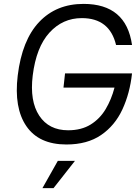

<svg xmlns="http://www.w3.org/2000/svg" viewBox="-20 -731 717 986"><path d="M314 -354H658Q647 -252 608.5 -169Q570 -86 499 -37.5Q428 11 321 11Q180 11 115.5 -83Q51 -177 71 -343Q93 -525 181 -618Q269 -711 409 -711Q628 -711 658 -500H576Q543 -638 400 -638Q302 -638 234 -563.5Q166 -489 148 -343Q132 -212 181.5 -137Q231 -62 330 -62Q398 -62 445.5 -91.5Q493 -121 522.5 -170.5Q552 -220 568 -281H306ZM277 95H365L255 235H198Z"/></svg>

Font: Haskoy
Style: Italic
Weight: 400
Designer: Ertekin Erdin
Foundry: Ertekin Erdin
Version: Version 2.000; ttfautohint (v1.8.4.7-5d5b)